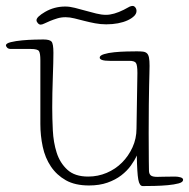

<svg xmlns="http://www.w3.org/2000/svg" viewBox="-39 -605 637 647"><path d="M424 -359Q424 -386 419 -393Q414 -400 397 -400H331Q297 -400 297 -411Q297 -418 311.5 -422.5Q326 -427 346.5 -429Q367 -431 388 -431.5Q409 -432 422 -432Q435 -432 443 -431Q451 -430 456 -425.5Q461 -421 463 -411Q465 -401 465 -383Q465 -372 464.5 -357Q464 -342 463.5 -316Q463 -290 462.5 -251.5Q462 -213 462 -156Q462 -90 462.5 -62.5Q463 -35 463 -30Q463 -20 468.5 -14.5Q474 -9 491 -9Q497 -9 512 -9.5Q527 -10 551 -10Q560 -10 569 -7.5Q578 -5 578 1Q578 9 563 13Q548 17 526.5 19Q505 21 481.5 21.5Q458 22 442 22Q431 22 427 0Q423 -22 422 -81Q415 -65 402 -47Q389 -29 369.5 -14Q350 1 323 10.5Q296 20 261 20Q214 20 183 2.5Q152 -15 132.5 -44Q113 -73 105 -110.5Q97 -148 97 -187V-402Q97 -425 92.5 -432.5Q88 -440 65 -440H-2Q-11 -440 -15 -444.5Q-19 -449 -19 -452Q-19 -459 -2.5 -463Q14 -467 35.5 -469Q57 -471 77.5 -471.5Q98 -472 107 -472Q128 -472 134.5 -465Q141 -458 141 -427Q141 -414 140.5 -392Q140 -370 139 -344Q138 -318 137.5 -291.5Q137 -265 137 -243Q137 -207 139 -166Q141 -125 152 -90.5Q163 -56 188 -33Q213 -10 258 -10Q291 -10 320.5 -22.5Q350 -35 372 -57Q394 -79 407.5 -108.5Q421 -138 421 -172ZM84 -537Q84 -548 113 -565Q144 -583 181 -583Q196 -583 213.5 -578.5Q231 -574 249 -569Q267 -564 285 -559.5Q303 -555 318 -555Q344 -555 378 -572Q392 -580 397.5 -582.5Q403 -585 408 -585Q413 -585 417 -580Q421 -575 421 -568Q421 -559 413 -551Q405 -543 391 -536.5Q377 -530 358.5 -526.5Q340 -523 319 -523Q300 -523 281.5 -526.5Q263 -530 245.5 -534.5Q228 -539 212 -543Q196 -547 182 -547Q167 -547 154 -543Q141 -539 130 -534.5Q119 -530 111 -526Q103 -522 98 -522Q93 -522 88.5 -527Q84 -532 84 -537Z"/></svg>

Font: Life Savers
Style: Regular
Weight: 400
Designer: Pablo Impallari, Rodrigo Fuenzalida, Brenda Gallo
Foundry: Pablo Impallari, Rodrigo Fuenzalida, Brenda Gallo
Version: Version 3.001; ttfautohint (v0.95) -l 8 -r 50 -G 200 -x 14 -